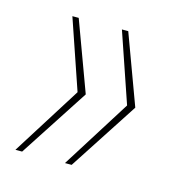

<svg xmlns="http://www.w3.org/2000/svg" viewBox="-67 -513 476 498"><g transform="rotate(15 171.0 -264.5)"><path d="M69 -451H86L155 -264L34 -78H16L133 -264ZM202 -451H219L288 -264L167 -78H149L266 -264Z"/></g></svg>

Font: Genos Thin Thin
Style: Italic
Weight: 250
Italic angle: -8°
Version: Version 1.010